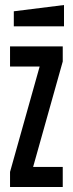

<svg xmlns="http://www.w3.org/2000/svg" viewBox="-20 -745 290 765"><path d="M20 0V-60L138 -480H20V-560H230V-500L112 -80H230V0ZM35 -640V-700L235 -725V-640Z"/></svg>

Font: Tektur Condensed
Style: Regular
Weight: 400
Width: 3
Designer: Adam Jagosz
Foundry: Adam Jagosz
Version: Version 1.005;gftools[0.9.30]